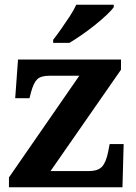

<svg xmlns="http://www.w3.org/2000/svg" viewBox="-20 -786 569 806"><path d="M17.6 0V-41.2L312.9 -468H187Q151.7 -468 136.3 -453.3Q121 -438.6 110 -398L103.8 -373.7H43.8L55.6 -536H487.9V-493.3L192.2 -68H352.8Q391.8 -68 408.6 -86.6Q425.4 -105.3 434.1 -148.9L440.3 -181.1H499.1L494.1 0ZM203.2 -619Q218.2 -638 236.5 -664Q254.8 -690 272.5 -717Q290.1 -744 300.1 -766H457.5V-756Q448.5 -743 427.3 -723Q406.1 -703 378.7 -681Q351.3 -659 323.1 -639.5Q294.8 -620 271.4 -606H203.2Z"/></svg>

Font: Noto Serif Hebrew
Style: Regular
Weight: 400
Designer: Monotype Design Team
Foundry: Monotype Imaging Inc.
Version: Version 2.003